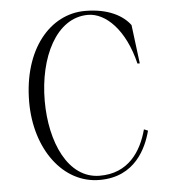

<svg xmlns="http://www.w3.org/2000/svg" viewBox="-52 -763 738 825"><g transform="rotate(-5 317.0 -350.5)"><path d="M345 -715C195 -715 72 -574 72 -345C72 -143 187 15 346 14C498 14 551 -106 570 -179L553 -186C528 -92 470 -3 346 -4C210 -5 139 -167 139 -344C139 -532 219 -697 356 -697C432 -697 514 -619 550 -470H560L539 -637C508 -679 445 -715 345 -715Z"/></g></svg>

Font: Sprat Condensed Light
Style: Regular
Weight: 300
Width: 3
Designer: Ethan Nakache
Foundry: Collletttivo
Version: Version 2.000;Glyphs 3.2 (3217)